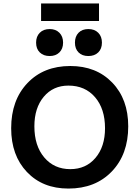

<svg xmlns="http://www.w3.org/2000/svg" viewBox="-20 -1088 811 1117"><path d="M219 -966V-1068H556V-966ZM551.5 -783Q530 -762 494 -762Q458 -762 437 -783Q416 -804 416 -840Q416 -876 437 -897.5Q458 -919 494 -919Q530 -919 551.5 -897.5Q573 -876 573 -840Q573 -804 551.5 -783ZM269 -762Q233 -762 211.5 -783Q190 -804 190 -840Q190 -876 211.5 -897.5Q233 -919 269 -919Q304 -919 325.5 -897.5Q347 -876 347 -840Q347 -804 325.5 -783Q304 -762 269 -762ZM378 9Q228 9 136.5 -87.5Q45 -184 45 -342Q45 -505 139.5 -604.5Q234 -704 389 -704Q540 -704 633 -607.5Q726 -511 726 -353Q726 -190 630.5 -90.5Q535 9 378 9ZM389 -104Q480 -104 535.5 -169.5Q591 -235 591 -342Q591 -455 533 -522.5Q475 -590 378 -590Q289 -590 234.5 -525Q180 -460 180 -353Q180 -240 237.5 -172Q295 -104 389 -104Z"/></svg>

Font: Cantarell
Style: Bold
Weight: 700
Designer: Dave Crossland, Nikolaus Waxweiler, Florian Fecher, Jacques Le Bailly, Eben Sorkin, Alexei Vanyashin, Alexios Zavras, Em
Version: Version 0.303